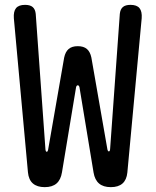

<svg xmlns="http://www.w3.org/2000/svg" viewBox="-20 -760 640 790"><path d="M37 -685Q35 -713 46 -726.5Q57 -740 83 -740Q104 -740 114.5 -731Q125 -722 127 -703L167 -145Q168 -136 172 -135.5Q176 -135 178 -144L244 -523Q249 -547 262.5 -558.5Q276 -570 300 -570Q324 -570 337.5 -558.5Q351 -547 356 -523L422 -145Q424 -137 428 -137Q432 -137 433 -146L473 -703Q475 -722 485.5 -731Q496 -740 517 -740Q543 -740 554 -726.5Q565 -713 563 -685L504 -50Q501 -20 484 -5Q467 10 436 10Q405 10 387.5 -5Q370 -20 365 -50L307 -401Q305 -409 300 -409Q295 -409 293 -401L235 -51Q230 -20 212.5 -5Q195 10 164 10Q133 10 115.5 -5Q98 -20 95 -51Z"/></svg>

Font: Maple Mono
Style: Regular
Weight: 400
Monospace: yes
Designer: subframe7536
Version: Version 7.300